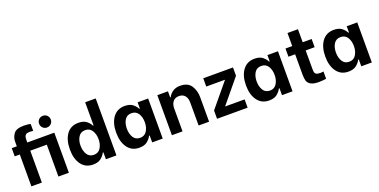

<svg xmlns="http://www.w3.org/2000/svg" viewBox="-19 -1571 4694 2378"><g transform="rotate(-20 2328.0 -382.5)"><path d="M460 -696Q460 -729 482 -751Q504 -773 537 -773Q570 -773 592 -750.5Q614 -728 614 -696Q614 -664 592 -641.5Q570 -619 537 -619Q504 -619 482 -641.5Q460 -664 460 -696ZM599 0H461V-420H243V0H105V-420H38V-528H105V-593Q105 -644 138.5 -691.5Q172 -739 272 -739Q297 -739 324.5 -736Q352 -733 361 -729V-638Q337 -642 310 -642Q279 -642 264.5 -629.5Q250 -617 246.5 -599.5Q243 -582 243 -553V-528H599Z M709 -265Q709 -391 763.5 -466Q818 -541 919 -541Q987 -541 1025 -510.5Q1063 -480 1079 -446H1087V-751H1226V0H1087V-91H1079Q1061 -54 1023 -23Q985 8 918 8Q818 8 763.5 -67Q709 -142 709 -265ZM1087 -265Q1087 -331 1057 -379Q1027 -427 968 -427Q908 -427 878.5 -379.5Q849 -332 849 -266Q849 -198 878.5 -150Q908 -102 968 -102Q1027 -102 1057 -150Q1087 -198 1087 -265Z M1319 -265Q1319 -390 1374.5 -465.5Q1430 -541 1530 -541Q1597 -541 1635 -510.5Q1673 -480 1689 -446H1697V-528H1836V0H1697V-91H1689Q1671 -54 1633 -23Q1595 8 1527 8Q1429 8 1374 -67Q1319 -142 1319 -265ZM1697 -267Q1697 -334 1667.5 -381Q1638 -428 1578 -428Q1518 -428 1489 -381Q1460 -334 1460 -267Q1460 -199 1489 -151.5Q1518 -104 1578 -104Q1637 -104 1667 -152Q1697 -200 1697 -267Z M1957 -528H2097V-447H2104Q2122 -486 2162 -513.5Q2202 -541 2259 -541Q2362 -541 2404.5 -475Q2447 -409 2447 -325V0H2309V-302Q2309 -360 2281.5 -393Q2254 -426 2204 -426Q2151 -426 2124 -391.5Q2097 -357 2097 -302V0H1957Z M2552 -109 2808 -418V-421H2563V-530H2955V-421L2700 -112V-109H2955V0H2552Z M3030 -265Q3030 -390 3085.5 -465.5Q3141 -541 3241 -541Q3308 -541 3346 -510.5Q3384 -480 3400 -446H3408V-528H3547V0H3408V-91H3400Q3382 -54 3344 -23Q3306 8 3238 8Q3140 8 3085 -67Q3030 -142 3030 -265ZM3408 -267Q3408 -334 3378.5 -381Q3349 -428 3289 -428Q3229 -428 3200 -381Q3171 -334 3171 -267Q3171 -199 3200 -151.5Q3229 -104 3289 -104Q3348 -104 3378 -152Q3408 -200 3408 -267Z M3873 -420V-185Q3873 -150 3876.5 -133Q3880 -116 3896 -106Q3912 -96 3948 -96Q3969 -96 3991 -100V-4Q3980 -2 3951.5 1Q3923 4 3896 4Q3823 4 3787.5 -17.5Q3752 -39 3743 -71.5Q3734 -104 3734 -155V-420H3646V-528H3735V-700H3873V-528H3991V-420Z M4075 -265Q4075 -390 4130.5 -465.5Q4186 -541 4286 -541Q4353 -541 4391 -510.5Q4429 -480 4445 -446H4453V-528H4592V0H4453V-91H4445Q4427 -54 4389 -23Q4351 8 4283 8Q4185 8 4130 -67Q4075 -142 4075 -265ZM4453 -267Q4453 -334 4423.5 -381Q4394 -428 4334 -428Q4274 -428 4245 -381Q4216 -334 4216 -267Q4216 -199 4245 -151.5Q4274 -104 4334 -104Q4393 -104 4423 -152Q4453 -200 4453 -267Z"/></g></svg>

Font: Be Vietnam
Style: Bold
Weight: 700
Designer: Gabriel Lam
Foundry: TypeRant
Version: Version 4.000